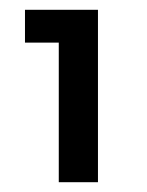

<svg xmlns="http://www.w3.org/2000/svg" viewBox="-20 -714 301 392"><path d="M100 -342V-694H180V-342ZM31 -627V-694H175V-627Z"/></svg>

Font: Outfit Thin
Style: Regular
Weight: 400
Version: Version 1.100;gftools[0.9.27]